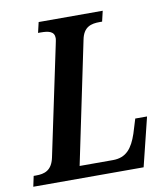

<svg xmlns="http://www.w3.org/2000/svg" viewBox="-100 -782 740 850"><g transform="rotate(-10 270.0 -357.0)"><path d="M-19 0H477L531 -219H478L458 -154C437 -92 409 -55 349 -55H199L313 -602C324 -659 359 -667 397 -667H408L419 -714H131L120 -667H132C168 -667 193 -661 193 -631C193 -624 190 -612 187 -597L85 -113C73 -56 39 -47 2 -47H-9Z"/></g></svg>

Font: Noto Serif Condensed SemiBold
Style: Italic
Weight: 600
Width: 3
Italic angle: -12°
Designer: Monotype Design Team
Foundry: Monotype Imaging Inc.
Version: Version 2.014